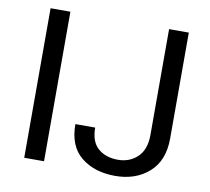

<svg xmlns="http://www.w3.org/2000/svg" viewBox="-80 -800 983 899"><g transform="rotate(10 412.0 -350.5)"><path d="M183.6 -710.9V0H89.4V-710.9ZM652.8 -710.9H746.6V-207.5Q746.6 -102.1 683.3 -46.1Q620.1 9.8 522.5 9.8Q424.3 9.8 361.1 -41Q297.9 -91.8 297.9 -196.8H392.1Q392.1 -129.4 428.5 -98.1Q464.8 -66.9 522.5 -66.9Q578.1 -66.9 615.5 -102.5Q652.8 -138.2 652.8 -207.5Z"/></g></svg>

Font: Roboto21382017
Style: Regular
Weight: 400
Designer: Christian Robertson
Foundry: Google
Version: Version 2.138; 2017